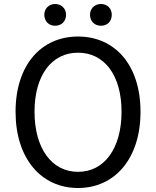

<svg xmlns="http://www.w3.org/2000/svg" viewBox="-20 -929 782 962"><path d="M371 13C555 13 684 -134 684 -369C684 -604 555 -746 371 -746C187 -746 58 -604 58 -369C58 -134 187 13 371 13ZM371 -68C239 -68 153 -186 153 -369C153 -552 239 -665 371 -665C503 -665 589 -552 589 -369C589 -186 503 -68 371 -68ZM256 -800C288 -800 311 -822 311 -855C311 -886 288 -909 256 -909C225 -909 202 -886 202 -855C202 -822 225 -800 256 -800ZM486 -800C518 -800 540 -822 540 -855C540 -886 518 -909 486 -909C454 -909 431 -886 431 -855C431 -822 454 -800 486 -800Z"/></svg>

Font: Noto Sans KR
Style: Regular
Weight: 400
Designer: Ryoko NISHIZUKA 西塚涼子 (kana, bopomofo & ideographs); Paul D. Hunt (Latin, Greek & Cyrillic); Sandoll Communications 산돌커뮤니
Foundry: Adobe
Version: Version 2.004;hotconv 1.0.118;makeotfexe 2.5.65603